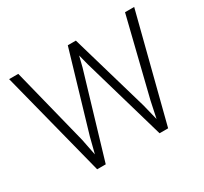

<svg xmlns="http://www.w3.org/2000/svg" viewBox="-145 -915 1186 1118"><g transform="rotate(-30 448.0 -355.5)"><path d="M221.2 -191.9 243.2 -81.5 270 -187 424.3 -710.9H478.5L630.9 -187L657.2 -80.6L680.7 -191.9L809.1 -710.9H870.6L688.5 0H630.9L469.7 -556.2L451.7 -626.5L434.1 -556.2L269 0H211.4L29.8 -710.9H91.3Z"/></g></svg>

Font: RobotoDraft Light
Style: Regular
Weight: 300
Version: Version 2.001151; 2014